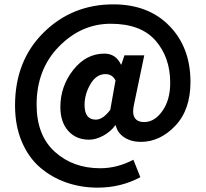

<svg xmlns="http://www.w3.org/2000/svg" viewBox="-20 -689 943 881"><path d="M428 172Q352 172 284.5 148.5Q217 125 164 79.5Q111 34 80 -39Q49 -112 49 -205Q49 -410 180 -539.5Q311 -669 500 -669Q661 -669 757.5 -570Q854 -471 854 -313Q854 -185 784 -111.5Q714 -38 626 -38Q582 -38 550.5 -58.5Q519 -79 511 -114H509Q488 -85 454 -66.5Q420 -48 389 -48Q329 -48 293 -88.5Q257 -129 257 -198Q257 -293 316 -368Q375 -443 459 -443Q511 -443 535 -393H537L551 -435H642L596 -215Q575 -129 642 -129Q689 -129 725 -179.5Q761 -230 761 -309Q761 -426 693.5 -503Q626 -580 488 -580Q353 -580 250.5 -475.5Q148 -371 148 -209Q148 -68 231.5 7.5Q315 83 440 83Q518 83 592 44L624 124Q535 172 428 172ZM420 -140Q452 -140 486 -185L510 -320Q495 -349 464 -349Q422 -349 395 -303Q368 -257 368 -207Q368 -140 420 -140Z"/></svg>

Font: Toshiba Sans
Style: Bold
Weight: 700
Designer: Paul D. Hunt
Foundry: Toshiba Corporation
Version: Version 2.020;PS 2.0;hotconv 1.0.86;makeotf.lib2.5.63406